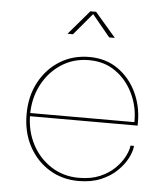

<svg xmlns="http://www.w3.org/2000/svg" viewBox="-53 -786 738 842"><g transform="rotate(5 316.0 -365.0)"><path d="M83 -256V-270H552L545.5 -269Q545.5 -272 545.5 -273.5Q545.5 -275 545.5 -277Q545.5 -340 518.2 -396.5Q491 -453 441.5 -488.2Q392 -523.5 324 -523.5Q255 -523.5 201.5 -488.2Q148 -453 117.5 -394Q87 -335 87 -263.5Q87 -190.5 118 -132Q149 -73.5 202.8 -39.5Q256.5 -5.5 323.5 -5.5Q377 -5.5 416.2 -22.2Q455.5 -39 481.5 -64.8Q507.5 -90.5 521.5 -117.8Q535.5 -145 537.5 -166H553Q551 -141.5 535.8 -111.8Q520.5 -82 492.2 -54.5Q464 -27 421.8 -9.2Q379.5 8.5 323.5 8.5Q252 8.5 195 -26.2Q138 -61 104.8 -122.2Q71.5 -183.5 71.5 -263.5Q71.5 -343.5 104.8 -405.2Q138 -467 195 -502.2Q252 -537.5 324 -537.5Q396.5 -537.5 449.5 -500.8Q502.5 -464 531.8 -403.5Q561 -343 561 -272Q561 -268.5 561 -264Q561 -259.5 561 -256ZM219.5 -630.5 311 -737.5H336L428 -630.5H403L319.5 -732H329L243.5 -630.5Z"/></g></svg>

Font: Epilogue Thin
Style: Regular
Weight: 250
Designer: Tyler Finck
Foundry: Etcetera Type Co
Version: Version 2.111